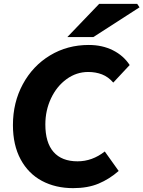

<svg xmlns="http://www.w3.org/2000/svg" viewBox="-20 -962 743 995"><path d="M47 -314Q47 -431 98.5 -526Q150 -621 239.5 -675Q329 -729 440 -729Q510 -729 565 -701.5Q620 -674 652 -625L567 -534Q541 -564 508.5 -576.5Q476 -589 437 -589Q376 -589 325 -552Q274 -515 244.5 -452.5Q215 -390 215 -317Q215 -223 257.5 -174.5Q300 -126 382 -126Q458 -126 523 -177L595 -76Q547 -34 491 -10.5Q435 13 359 13Q268 13 197.5 -24.5Q127 -62 87 -136Q47 -210 47 -314ZM494 -942H691L703 -924L464 -770H329Z"/></svg>

Font: Nebula Sans Bold
Style: Regular
Weight: 700
Italic angle: -9°
Designer: Paul D. Hunt for Adobe (as Source Sans)
Foundry: Nebula Entertainment & Broadcasting LLC
Version: Version 1.010